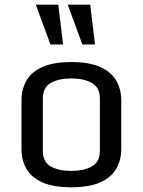

<svg xmlns="http://www.w3.org/2000/svg" viewBox="-20 -794 613 825"><path d="M286.6 10.7Q209 10.7 161.9 -10.5Q114.7 -31.7 93.5 -68.8Q72.3 -106 72.3 -153.8V-362.3Q72.3 -410.2 93.5 -447.5Q114.7 -484.9 161.9 -506.1Q209 -527.3 286.6 -527.3Q363.8 -527.3 410.9 -506.1Q458 -484.9 479.5 -447.5Q501 -410.2 501 -362.3V-153.8Q501 -106 479.5 -68.8Q458 -31.7 410.9 -10.5Q363.8 10.7 286.6 10.7ZM286.6 -59.6Q340.3 -59.6 374.8 -78.9Q409.2 -98.1 409.2 -146V-370.1Q409.2 -418 374.8 -437.5Q340.3 -457 286.6 -457Q231.9 -457 198 -437.5Q164.1 -418 164.1 -370.1V-146Q164.1 -98.1 198 -78.9Q231.9 -59.6 286.6 -59.6ZM334 -603 271 -773.9H367.7L388.2 -603ZM196.8 -603 133.8 -773.9H230.5L251 -603Z"/></svg>

Font: Monda
Style: Regular
Weight: 400
Designer: Vernon Adams
Foundry: Vernon Adams
Version: Version 2.100; ttfautohint (v1.8.3)